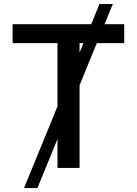

<svg xmlns="http://www.w3.org/2000/svg" viewBox="-20 -850 693 972"><path d="M101.6 102.1 271 -311.5V-631.8H43.9V-727.5H441.9L483.4 -829.6H551.3L509.3 -727.5H608.9V-631.8H470.2L382.8 -418.5V0H271V-146L169.4 102.1ZM382.8 -583.5 402.3 -631.8H382.8Z"/></svg>

Font: Inter Medium
Style: Regular
Weight: 500
Designer: Rasmus Andersson
Foundry: rsms
Version: Version 4.001;git-9221beed3